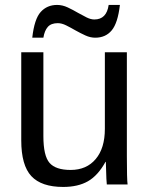

<svg xmlns="http://www.w3.org/2000/svg" viewBox="-20 -737 596 767"><path d="M401.4 -90.3Q371.1 -35.6 331.3 -12.9Q291.5 9.8 232.4 9.8Q145.5 9.8 105.2 -33.4Q64.9 -76.7 64.9 -176.3V-528.3H153.3V-193.4Q153.3 -114.3 178 -86.2Q202.6 -58.1 262.2 -58.1Q325.7 -58.1 362.3 -101.6Q398.9 -145 398.9 -222.2V-528.3H486.8V-112.8Q486.8 -20.5 489.7 0H406.7Q406.2 -2.4 405 -22.9Q403.8 -43.5 402.8 -90.3ZM360.4 -586.4Q340.8 -586.4 321 -595.5Q301.3 -604.5 282.2 -615.2Q262.7 -626.5 244.6 -635.5Q226.6 -644.5 210.9 -644.5Q184.1 -644.5 170.9 -629.4Q157.7 -614.3 153.3 -586.4H108.9Q117.2 -661.1 142.6 -689.2Q168 -717.3 208 -717.3Q229.5 -717.3 250.7 -707.3Q272 -697.3 292 -685.5Q310.1 -675.3 326.4 -667.2Q342.8 -659.2 356.9 -659.2Q405.8 -659.2 414.1 -717.3H459Q450.7 -645 426.3 -615.7Q401.9 -586.4 360.4 -586.4Z"/></svg>

Font: Arimo
Style: Regular
Weight: 400
Designer: Steve Matteson
Foundry: Monotype Imaging Inc.
Version: Version 1.33